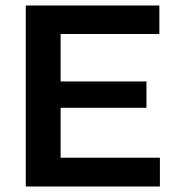

<svg xmlns="http://www.w3.org/2000/svg" viewBox="-20 -680 641 700"><path d="M74 0V-660H201V0ZM156 0V-105H563V0ZM156 -287V-383H514V-287ZM156 -556V-660H561V-556Z"/></svg>

Font: Bricolage Grotesque 24pt SemiBold
Style: Regular
Weight: 600
Designer: Mathieu Triay
Foundry: Atelier Triay
Version: Version 1.001;gftools[0.9.33.dev8+g029e19f]